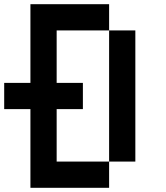

<svg xmlns="http://www.w3.org/2000/svg" viewBox="-20 -895 790 915"><path d="M0 -375V-500H125V-875H500V-750H250V-500H375V-375H250V-125H500V0H125V-375ZM500 -125V-750H625V-125Z"/></svg>

Font: Galmuri7 Regular
Style: Regular
Weight: 400
Designer: Lee Minseo (quiple)
Version: Version 2.399;hotconv 1.1.1;makeotfexe 2.6.0 DEVELOPMENT